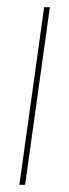

<svg xmlns="http://www.w3.org/2000/svg" viewBox="-20 -515 193 535"><path d="M34 0 103 -495H119L50 0Z"/></svg>

Font: Alumni Sans Pinstripe
Style: Italic
Weight: 400
Italic angle: -8°
Designer: Robert E. Leuschke
Foundry: Robert E. Leuschke
Version: Version 1.010; ttfautohint (v1.8.4.7-5d5b)